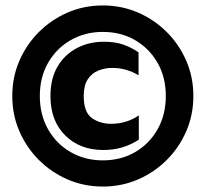

<svg xmlns="http://www.w3.org/2000/svg" viewBox="-20 -674 754 704"><path d="M357 10Q288 10 228 -16Q168 -42 122.5 -87.5Q77 -133 51 -193Q25 -253 25 -322Q25 -391 51 -451Q77 -511 122.5 -556.5Q168 -602 228 -628Q288 -654 357 -654Q426 -654 486 -628Q546 -602 591.5 -556.5Q637 -511 663 -451Q689 -391 689 -322Q689 -253 663 -193Q637 -133 591.5 -87.5Q546 -42 486 -16Q426 10 357 10ZM357 -86Q423 -86 475 -116Q527 -146 557.5 -199.5Q588 -253 588 -322Q588 -391 557.5 -444Q527 -497 475 -527Q423 -557 357 -557Q292 -557 239.5 -527Q187 -497 156.5 -444Q126 -391 126 -322Q126 -253 156.5 -199.5Q187 -146 239.5 -116Q292 -86 357 -86ZM359 -124Q273 -124 219 -177.5Q165 -231 165 -322Q165 -386 191 -430Q217 -474 261.5 -497.5Q306 -521 361 -521Q402 -521 432 -510.5Q462 -500 488 -482V-398Q443 -425 392 -425Q365 -425 341 -415.5Q317 -406 302 -383.5Q287 -361 287 -322Q287 -263 316.5 -241.5Q346 -220 389 -220Q415 -220 441.5 -228Q468 -236 489 -251V-162Q462 -144 429.5 -134Q397 -124 359 -124Z"/></svg>

Font: Kanit
Style: Bold
Weight: 700
Designer: Katatrad Team
Foundry: CadsonDemak
Version: Version 2.000; ttfautohint (v1.8.3)